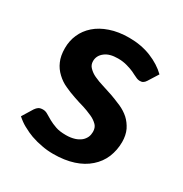

<svg xmlns="http://www.w3.org/2000/svg" viewBox="-130 -623 699 732"><g transform="rotate(30 219.5 -256.5)"><path d="M401.9 -457.5 374 -413.1Q369.1 -405.3 363.3 -401.9Q358.4 -398.4 349.6 -398.4Q339.8 -398.4 330.6 -403.3Q327.1 -404.8 319.1 -408.7Q311 -412.6 306.6 -415Q294.9 -420.4 275.9 -425.8Q257.3 -431.2 234.9 -431.2Q198.2 -431.2 178.2 -415.5Q157.2 -399.4 157.2 -375Q157.2 -358.4 168 -347.7Q180.2 -335 196.3 -327.6Q217.3 -317.9 236.3 -312.5Q251.5 -308.1 282.7 -297.4Q295.4 -293 328.1 -279.3Q351.1 -269 368.7 -253.4Q385.7 -237.8 397 -215.3Q407.7 -192.4 407.7 -162.6Q407.7 -127.4 394.5 -94.7Q381.3 -63.5 355 -40.5Q328.6 -17.1 291 -4.9Q252 7.8 202.6 7.8Q174.8 7.8 150.9 2.9Q127.9 -1 102.5 -9.8Q84.5 -16.1 59.6 -29.8Q42.5 -39.1 24.4 -55.2L53.2 -102.1Q59.1 -110.8 65.9 -115.2Q73.2 -119.6 85 -119.6Q96.2 -119.6 106.9 -112.8Q111.8 -109.4 130.4 -99.1Q144.5 -91.3 162.6 -85Q180.2 -78.6 208.5 -78.6Q229.5 -78.6 246.6 -84Q260.7 -88.4 272.5 -97.7Q282.2 -106 287.6 -117.7Q292 -128.4 292 -140.6Q292 -159.2 281.7 -169.9Q269 -182.6 252.9 -189.9Q227.1 -201.2 212.4 -205.6Q191.4 -211.4 166 -220.2Q140.1 -229 119.6 -238.8Q97.7 -248.5 79.1 -266.1Q60.1 -283.7 50.3 -306.6Q39.6 -330.1 39.6 -364.3Q39.6 -396.5 51.8 -424.3Q64 -452.6 88.9 -474.6Q113.3 -496.1 149.4 -508.3Q186 -521 232.9 -521Q286.1 -521 329.6 -503.4Q373 -485.8 401.9 -457.5Z"/></g></svg>

Font: Lato-SemiBold
Style: Bold
Weight: 500
Designer: Lukasz Dziedzic with Adam Twardoch and Botio Nikoltchev
Foundry: tyPoland Lukasz Dziedzic
Version: ""